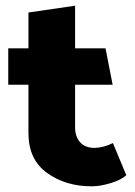

<svg xmlns="http://www.w3.org/2000/svg" viewBox="-20 -641 474 675"><path d="M302 14Q211 14 145.5 -33Q80 -80 80 -173V-343H9V-471H80V-597L244 -621V-471H351L376 -343H244V-194Q244 -161 261.5 -141Q279 -121 313 -121Q326 -121 343.5 -125.5Q361 -130 377 -138L424 -25Q407 -9 370 2.5Q333 14 302 14Z"/></svg>

Font: Palanquin Dark SemiBold
Style: Regular
Weight: 600
Designer: Pria Ravichandran
Version: Version 1.001